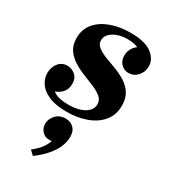

<svg xmlns="http://www.w3.org/2000/svg" viewBox="-190 -580 840 955"><g transform="rotate(30 230.0 -103.0)"><path d="M192 10Q128 10 88.5 -7.5Q49 -25 31 -52.5Q13 -80 13 -110Q13 -143 32 -167Q51 -191 82 -191Q107 -191 127.5 -174Q148 -157 148 -124Q148 -90 125.5 -69Q103 -48 80 -48Q65 -48 52 -57Q39 -66 39 -81H72Q72 -62 98.5 -43.5Q125 -25 182 -25Q219 -25 247 -34Q275 -43 291 -59.5Q307 -76 307 -98Q307 -123 288.5 -138.5Q270 -154 241 -166.5Q212 -179 179.5 -191.5Q147 -204 118 -222Q89 -240 70.5 -266.5Q52 -293 52 -334Q52 -385 82.5 -420Q113 -455 163 -472.5Q213 -490 273 -490Q356 -490 395 -460.5Q434 -431 434 -390Q434 -357 413 -334Q392 -311 362 -311Q337 -311 319 -329Q301 -347 301 -376Q301 -405 318.5 -427.5Q336 -450 360 -450Q375 -450 385.5 -439Q396 -428 396 -407H366Q366 -425 343 -440Q320 -455 276 -455Q243 -455 217.5 -445.5Q192 -436 177.5 -420.5Q163 -405 163 -385Q163 -362 181.5 -347.5Q200 -333 228.5 -322Q257 -311 289.5 -299Q322 -287 350.5 -269.5Q379 -252 397.5 -224.5Q416 -197 416 -154Q416 -100 385.5 -63.5Q355 -27 304 -8.5Q253 10 192 10ZM207 41Q234 41 252.5 58.5Q271 76 271 110Q271 138 258.5 167.5Q246 197 220.5 226.5Q195 256 157 284L133 261Q166 235 181 213Q196 191 202 172Q198 173 195 173.5Q192 174 187 174Q162 174 146 156.5Q130 139 130 114Q130 86 151 63.5Q172 41 207 41Z"/></g></svg>

Font: Brygada 1918
Style: Italic
Weight: 400
Italic angle: -8°
Designer: Mateusz Machalski | Borys Kosmynka | Przemek Hoffer
Foundry: NIEPODLEGLA 2018
Version: Version 3.006